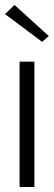

<svg xmlns="http://www.w3.org/2000/svg" viewBox="-21 -746 215 766"><path d="M57.1 0V-500H116.2V0ZM147 -579.1 -1 -689.9 37.1 -726.1 173.8 -602.1Z"/></svg>

Font: LT Hoop Light
Style: Regular
Weight: 300
Designer: Daniel Lyons
Foundry: LyonsType
Version: Version 1.000